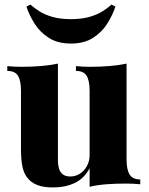

<svg xmlns="http://www.w3.org/2000/svg" viewBox="-20 -808 654 842"><path d="M535 -529V-109Q535 -64 548.5 -42.5Q562 -21 595 -21V0Q564 -3 533 -3Q487 -3 447.5 0Q408 3 373 11V-70Q349 -25 307.5 -5.5Q266 14 213 14Q169 14 142.5 3Q116 -8 102 -26Q86 -44 79 -74.5Q72 -105 72 -155V-409Q72 -454 59 -475.5Q46 -497 12 -497V-518Q44 -515 74 -515Q120 -515 160 -518.5Q200 -522 234 -529V-107Q234 -84 239 -68Q244 -52 256 -43Q268 -34 288 -34Q311 -34 330 -46Q349 -58 361 -79.5Q373 -101 373 -128V-409Q373 -454 360 -475.5Q347 -497 313 -497V-518Q345 -515 375 -515Q421 -515 461 -518.5Q501 -522 535 -529ZM469 -788 486 -779Q474 -742 450.5 -704.5Q427 -667 388 -642Q349 -617 291 -617Q233 -617 194 -642Q155 -667 131.5 -704.5Q108 -742 96 -779L113 -788Q129 -774 152 -759Q175 -744 209.5 -734Q244 -724 291 -724Q338 -724 372.5 -734Q407 -744 430.5 -759Q454 -774 469 -788Z"/></svg>

Font: Playfair Display ExtraBold
Style: Regular
Weight: 800
Designer: Claus Eggers Sørensen
Foundry: Claus Eggers Sørensen
Version: Version 1.203